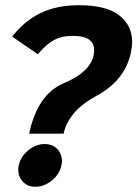

<svg xmlns="http://www.w3.org/2000/svg" viewBox="-20 -710 529 740"><path d="M116.7 9.8Q82.5 9.8 64 -14.6Q50.3 -31.7 50.3 -55.7Q50.3 -64 52.2 -72.8Q59.6 -106.4 88.9 -130.6Q118.2 -154.8 151.9 -154.8Q186 -154.8 205.1 -130.9Q218.8 -113.3 218.8 -88.9Q218.8 -81.1 216.8 -72.8Q208.5 -37.1 180.2 -14.6Q150.4 9.8 116.7 9.8ZM225.1 -194.8H92.3Q124.5 -346.7 225.6 -389.2Q342.8 -438.5 342.8 -517.1Q342.8 -571.8 260.3 -571.8Q216.3 -571.8 186 -554.4Q155.8 -537.1 126 -501L26.9 -568.8Q73.2 -628.9 135.7 -659.4Q198.2 -689.9 284.2 -689.9Q390.6 -689.9 439.9 -650.6Q489.3 -611.3 489.3 -549.8Q489.3 -529.8 484.4 -506.8Q461.4 -399.9 352.5 -341.1Q243.7 -282.2 225.1 -194.8Z"/></svg>

Font: Cadman
Style: Bold Italic
Weight: 700
Italic angle: -12°
Designer: Paul James MIller
Foundry: High-Logic / Made with FontCreator
Version: Version 2.114;March 28, 2021;FontCreator 13.0.0.2683 64-bit